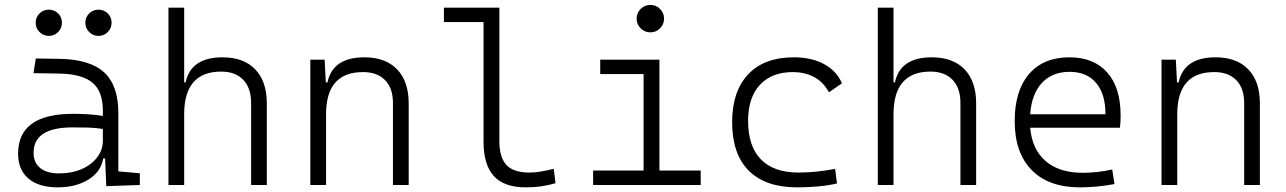

<svg xmlns="http://www.w3.org/2000/svg" viewBox="-20 -764 5313 793"><path d="M418.9 4.9 414.1 -109.4H406.2Q397.5 -55.2 345.7 -22.7Q293.9 9.8 218.3 9.8Q140.1 9.8 97.4 -26.6Q54.7 -63 54.7 -129.4Q54.7 -293.9 281.7 -293.9Q316.4 -293.9 347.9 -291.7Q379.4 -289.6 404.8 -285.2V-307.1Q404.8 -386.2 362.3 -422.1Q319.8 -458 228 -460L118.2 -461.9L127.9 -522.5L224.6 -521Q351.6 -519 410.2 -465.1Q468.8 -411.1 468.8 -297.4V-56.2L557.6 -48.3V0ZM404.8 -231.4Q376 -236.3 343 -237.1Q310.1 -237.8 279.8 -237.8Q118.7 -237.8 118.7 -133.3Q118.7 -92.3 146 -70.1Q173.3 -47.9 223.6 -47.9Q277.8 -47.9 318.6 -66.2Q359.4 -84.5 382.1 -115.2Q404.8 -146 404.8 -182.6ZM181.6 -615.7Q159.2 -615.7 143.3 -631.6Q127.4 -647.5 127.4 -669.9Q127.4 -692.9 143.3 -708.5Q159.2 -724.1 181.6 -724.1Q204.1 -724.1 220 -708.5Q235.8 -692.9 235.8 -669.9Q235.8 -647.5 220 -631.6Q204.1 -615.7 181.6 -615.7ZM386.7 -615.7Q364.3 -615.7 348.4 -631.6Q332.5 -647.5 332.5 -669.9Q332.5 -692.9 348.4 -708.5Q364.3 -724.1 386.7 -724.1Q409.2 -724.1 425 -708.5Q440.9 -692.9 440.9 -669.9Q440.9 -647.5 425 -631.6Q409.2 -615.7 386.7 -615.7Z M1017.1 0V-338.4Q1017.1 -400.9 984.4 -434.6Q951.7 -468.3 893.6 -468.3Q740.7 -468.3 740.7 -292.5V0H675.8V-732.4H740.7V-423.8H746.6Q768.6 -527.3 898.9 -527.3Q986.3 -527.3 1034.2 -477.5Q1082 -427.7 1082 -336.9V0Z M1603 0V-338.4Q1603 -399.9 1570.3 -433.1Q1537.6 -466.3 1479.5 -466.3Q1326.7 -466.3 1326.7 -292.5V0H1261.7V-517.6H1320.8L1325.7 -423.8H1332.5Q1354.5 -527.3 1484.9 -527.3Q1572.3 -527.3 1620.1 -477.5Q1668 -427.7 1668 -336.9V0Z M2150.9 9.8Q2062.5 9.8 2019.8 -36.6Q1977.1 -83 1977.1 -179.2V-672.9H1813.5V-732.4H2042.5V-180.7Q2042.5 -114.7 2071.3 -83Q2100.1 -51.3 2167 -51.3Q2206.5 -51.3 2267.1 -66.9L2274.4 -7.3Q2242.7 2 2213.4 5.9Q2184.1 9.8 2150.9 9.8Z M2429.7 0V-59.6H2638.2V-458H2459V-517.6H2703.6V-59.6H2874V0ZM2666 -630.4Q2642.6 -630.4 2626 -647Q2609.4 -663.6 2609.4 -687Q2609.4 -710.4 2626 -727.1Q2642.6 -743.7 2666 -743.7Q2689.5 -743.7 2706.1 -727.1Q2722.7 -710.4 2722.7 -687Q2722.7 -663.6 2706.1 -647Q2689.5 -630.4 2666 -630.4Z M3272.5 9.8Q3141.6 9.8 3072.8 -58.8Q3003.9 -127.4 3003.9 -259.8Q3003.9 -386.7 3070.1 -457Q3136.2 -527.3 3258.8 -527.3Q3331.5 -527.3 3383.5 -499.3Q3435.5 -471.2 3457.5 -419.9L3403.8 -382.8Q3378.9 -427.7 3340.1 -447Q3301.3 -466.3 3254.9 -466.3Q3167.5 -466.3 3118.7 -413.8Q3069.8 -361.3 3069.8 -264.6Q3069.8 -159.7 3123 -105.5Q3176.3 -51.3 3277.8 -51.3Q3316.4 -51.3 3354.5 -55.4Q3392.6 -59.6 3429.2 -66.4L3437 -6.3Q3397 2.9 3355 6.3Q3313 9.8 3272.5 9.8Z M3946.8 0V-338.4Q3946.8 -400.9 3914.1 -434.6Q3881.3 -468.3 3823.2 -468.3Q3670.4 -468.3 3670.4 -292.5V0H3605.5V-732.4H3670.4V-423.8H3676.3Q3698.2 -527.3 3828.6 -527.3Q3916 -527.3 3963.9 -477.5Q4011.7 -427.7 4011.7 -336.9V0Z M4439.9 9.8Q4311.5 9.8 4241.2 -61.5Q4170.9 -132.8 4170.9 -263.7Q4170.9 -389.2 4230.2 -458.3Q4289.6 -527.3 4397 -527.3Q4497.6 -527.3 4553 -464.8Q4608.4 -402.3 4608.4 -287.1Q4608.4 -256.8 4605.5 -236.3H4234.9Q4242.7 -147 4298.8 -98.6Q4355 -50.3 4451.7 -50.3Q4512.2 -50.3 4573.7 -64L4583 -3.9Q4548.8 2.9 4511.7 6.3Q4474.6 9.8 4439.9 9.8ZM4234.9 -292H4545.9Q4545.9 -376 4507.1 -421.6Q4468.3 -467.3 4397.9 -467.3Q4325.7 -467.3 4283.2 -421.4Q4240.7 -375.5 4234.9 -292Z M5118.7 0V-338.4Q5118.7 -399.9 5085.9 -433.1Q5053.2 -466.3 4995.1 -466.3Q4842.3 -466.3 4842.3 -292.5V0H4777.3V-517.6H4836.4L4841.3 -423.8H4848.1Q4870.1 -527.3 5000.5 -527.3Q5087.9 -527.3 5135.7 -477.5Q5183.6 -427.7 5183.6 -336.9V0Z"/></svg>

Font: Cascadia Code NF Light
Style: Regular
Weight: 300
Monospace: yes
Designer: Aaron Bell
Foundry: Saja Typeworks
Version: Version 2404.023; ttfautohint (v1.8.4)